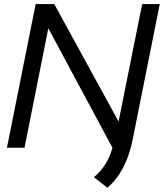

<svg xmlns="http://www.w3.org/2000/svg" viewBox="-20 -718 809 933"><path d="M526.4 0 214.8 -580.6 99.1 0H13.7L153.3 -698.2H243.7L556.2 -127.4L670.9 -698.2H756.3L624.5 -39.1Q593.3 116.2 502 194.3L436.5 143.1Q502.4 88.4 526.4 0Z"/></svg>

Font: Sansation
Style: Italic
Weight: 400
Designer: Bernd Montag
Version: Version 1.301